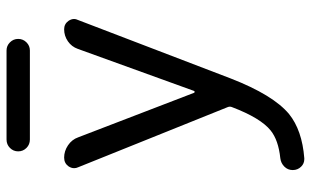

<svg xmlns="http://www.w3.org/2000/svg" viewBox="-206 -562 974 602"><g transform="rotate(-90 281.0 -261.0)"><path d="M144.5 -654.3Q128.9 -654.3 118.2 -665Q107.4 -675.8 107.4 -690.9Q107.4 -706.1 118.2 -716.8Q128.9 -727.5 144.5 -727.5H423.8Q438.5 -727.5 449.2 -716.8Q460 -706.1 460 -690.9Q460 -675.8 449.2 -665Q438.5 -654.3 423.8 -654.3ZM291 -139.6Q292 -137.7 293.9 -137.7Q295.9 -137.7 296.9 -139.6L428.7 -503.9Q435.5 -523.4 452.6 -535.2Q469.7 -546.9 490.2 -546.9Q506.8 -546.9 516.6 -533.2Q522.5 -524.4 522.5 -515.6Q522.5 -509.8 519.5 -503.9L335.9 -24.4Q284.2 108.4 224.6 158.2Q173.8 199.2 85.9 206.1Q84 206.1 83 206.1Q69.3 206.1 59.6 196.3Q48.8 185.5 48.8 169.9Q48.8 154.3 59.6 143.6Q70.3 132.8 85.9 130.9Q142.6 125 172.9 100.6Q211.9 69.3 246.1 -20.5Q249 -27.3 246.1 -34.2L57.6 -502.9Q54.7 -508.8 54.7 -515.6Q54.7 -524.4 60.5 -533.2Q70.3 -546.9 87.9 -546.9Q108.4 -546.9 126.5 -534.7Q144.5 -522.5 151.4 -502.9Z"/></g></svg>

Font: Gen Jyuu Gothic Regular
Style: Regular
Weight: 400
Designer: [Source Han Sans]
Ryoko NISHIZUKA  (kana & ideographs); Paul D. Hunt (Latin, Greek & Cyrillic); Wenlong ZHANG  (bopomofo
Version: Version 1.002.20150607